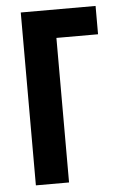

<svg xmlns="http://www.w3.org/2000/svg" viewBox="-52 -752 508 790"><g transform="rotate(-5 202.0 -357.0)"><path d="M64 0V-714H373V-597H201V0Z"/></g></svg>

Font: Noto Sans ExtraCondensed
Style: Bold
Weight: 700
Width: 2
Designer: Monotype Design Team
Foundry: Monotype Imaging Inc.
Version: Version 2.013; ttfautohint (v1.8.4.7-5d5b)